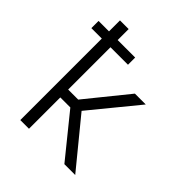

<svg xmlns="http://www.w3.org/2000/svg" viewBox="-200 -868 1001 1001"><g transform="rotate(45 300.0 -367.5)"><path d="M435 0 248 -231H174V0H110V-601H33V-654H110V-735H174V-654H303V-601H174V-289H248L435 -520H515L302 -260L515 0Z"/></g></svg>

Font: Iosevka Light Extended
Style: Regular
Weight: 300
Width: 7
Monospace: yes
Designer: Belleve Invis
Foundry: Belleve Invis
Version: Version 32.5.0; ttfautohint (v1.8.4)